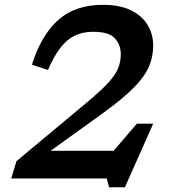

<svg xmlns="http://www.w3.org/2000/svg" viewBox="-20 -738 715 794"><path d="M178.5 -448.5 112 -470.5Q150.5 -593 221 -655.5Q291.5 -718 405 -718Q476.5 -718 522.5 -695Q568.5 -672 591 -633.8Q613.5 -595.5 613.5 -549.5Q613.5 -503 595.5 -461.5Q577.5 -420 531 -373.2Q484.5 -326.5 398 -264.5L189.5 -114.5H450L546 -226.5H613.5L496.5 36.5H431L421.5 0H26.5L48 -71.5L334 -310Q397 -362 428 -396.2Q459 -430.5 469.2 -457.2Q479.5 -484 479.5 -514Q479.5 -552 455.2 -579.2Q431 -606.5 366.5 -606.5Q298 -606.5 255.2 -567.8Q212.5 -529 178.5 -448.5Z"/></svg>

Font: Newsreader Caption Medium
Style: Italic
Weight: 500
Italic angle: -17°
Designer: Hugues Gentile
Foundry: Production Type
Version: Version 1.001